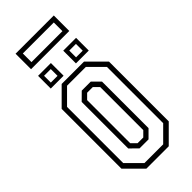

<svg xmlns="http://www.w3.org/2000/svg" viewBox="-316 -1069 1122 1122"><g transform="rotate(-45 245.5 -508.0)"><path d="M153 0 50 -103V-597L153 -700H338L441 -597V-103L338 0ZM168 -31H323L410.5 -118.5V-583L323 -670.5H168L80.5 -583V-118.5ZM208.5 -112 161.5 -158.5V-543L208.5 -589.5H283L329.5 -543V-158.5L283 -112ZM222 -141.5H269L299.5 -172V-528L269 -558.5H222L191.5 -528V-172ZM297 -726V-831H403V-726ZM89 -726V-831H195V-726ZM114 -750.5H169.5V-806.5H114ZM322.5 -750.5H377.5V-806.5H322.5ZM87.5 -887.5V-1015.5H403.5V-887.5ZM118.5 -915H374.5V-986.5H118.5Z"/></g></svg>

Font: Tourney Condensed Light
Style: Regular
Weight: 300
Width: 3
Designer: Tyler Finck
Foundry: Etcetera Type Co
Version: Version 1.010; ttfautohint (v1.8.3)